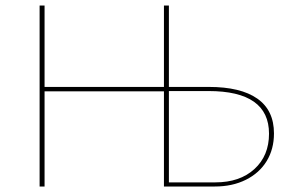

<svg xmlns="http://www.w3.org/2000/svg" viewBox="-20 -678 1076 698"><path d="M976 -193Q976 -136 949.5 -92.5Q923 -49 874 -24.5Q825 0 761 0H576V-346H142V0H124V-658H142V-362H576V-658H594V-362H739Q855 -362 915.5 -319.5Q976 -277 976 -193ZM958 -192Q958 -347 738 -347H594V-15H763Q852 -15 905 -63.5Q958 -112 958 -192Z"/></svg>

Font: Ysabeau Thin
Style: Regular
Weight: 200
Designer: Christian Thalmann (Catharsis Fonts)
Version: Version 0.003